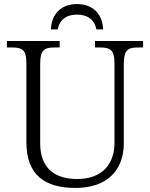

<svg xmlns="http://www.w3.org/2000/svg" viewBox="-20 -916 740 946"><path d="M231 -771H264C275 -822 310 -844 359 -844C408 -844 445 -822 455 -771H488C486 -841 443 -896 359 -896C276 -896 233 -841 231 -771ZM352 10C509 10 590 -79 590 -210V-603C590 -672 613 -682 660 -682H685V-714H448V-682H474C520 -682 544 -672 544 -605V-212C544 -111 487 -34 360 -34C251 -34 178 -86 178 -210V-603C178 -672 201 -682 248 -682H274V-714H14V-682H40C87 -682 110 -672 110 -605V-215C110 -52 203 10 352 10Z"/></svg>

Font: Noto Serif Light
Style: Regular
Weight: 300
Designer: Monotype Design Team
Foundry: Monotype Imaging Inc.
Version: Version 2.013